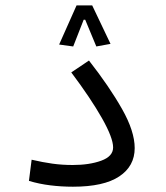

<svg xmlns="http://www.w3.org/2000/svg" viewBox="-20 -704 626 726"><path d="M255.9 2Q211.9 2 170.2 -3.2Q128.4 -8.3 89.4 -20L99.6 -100.1Q141.6 -90.3 178.2 -85.2Q214.8 -80.1 254.9 -80.1Q317.9 -80.1 362.8 -96.4Q407.7 -112.8 407.7 -146.5Q407.7 -182.6 365.5 -257.3Q323.2 -332 249.5 -430.2L316.4 -475.1Q393.6 -376.5 441.4 -292Q489.3 -207.5 489.3 -144Q489.3 -75.7 430.9 -36.9Q372.6 2 255.9 2ZM328.6 -683.6 397.9 -538.1 344.2 -528.3 302.2 -629.4H296.4L256.8 -528.3L203.6 -535.6L269.5 -683.6Z"/></svg>

Font: Cascadia Mono SemiLight
Style: Regular
Weight: 350
Monospace: yes
Designer: Aaron Bell
Foundry: Saja Typeworks
Version: Version 2404.023; ttfautohint (v1.8.4)